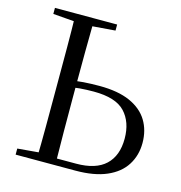

<svg xmlns="http://www.w3.org/2000/svg" viewBox="-108 -824 865 920"><g transform="rotate(15 325.0 -364.0)"><path d="M201.8 0V-33.1H342.7Q440.1 -33.1 488.4 -78.6Q536.7 -124.1 536.7 -208.6Q536.7 -291 490.9 -339.9Q445.1 -388.7 335.8 -388.7Q300 -388.7 267.2 -386Q234.4 -383.3 201.6 -376.1V-409.4Q238.5 -416.6 276.1 -419.3Q313.7 -422 355.1 -422Q447.5 -422 507.2 -395.4Q566.9 -368.7 595.8 -321.1Q624.7 -273.5 624.7 -210.8Q624.7 -149.3 594.4 -101.4Q564.2 -53.4 502.6 -26.7Q441.1 0 348 0ZM154.9 0Q156.9 -84.1 157 -168.1Q157.1 -252.2 157.1 -336.8V-391.1Q157.1 -476.1 157 -560.7Q156.9 -645.2 154.9 -728H248.1Q246.7 -645 246.2 -561.4Q245.7 -477.8 245.7 -397.2V-336.8Q245.7 -251.7 246.2 -167.7Q246.7 -83.6 248.1 0ZM51.8 -698V-728H360.3V-698L218.3 -686.9H190.7ZM51.8 0V-30.1L190.3 -42.1H201.8V0Z"/></g></svg>

Font: Noto Serif HK ExtraLight
Style: Regular
Weight: 200
Designer: Ryoko NISHIZUKA 西塚涼子 (kana & ideographs); Frank Grießhammer (Latin, Greek & Cyrillic); Wenlong ZHANG 张文龙 (bopomofo); San
Foundry: Adobe
Version: Version 2.002-H1;hotconv 1.1.0;makeotfexe 2.6.0